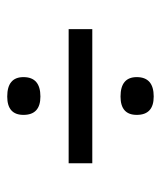

<svg xmlns="http://www.w3.org/2000/svg" viewBox="24 -570 455 544"><g transform="rotate(-90 252.0 -297.5)"><path d="M251 -411Q199 -411 199 -459Q199 -505 251 -505Q306 -505 306 -459Q306 -411 251 -411ZM62 -264V-331H442V-264ZM251 -90Q199 -90 199 -138Q199 -184 251 -184Q306 -184 306 -138Q306 -90 251 -90Z"/></g></svg>

Font: Bricolage Grotesque 10pt Light
Style: Regular
Weight: 300
Designer: Mathieu Triay
Foundry: Atelier Triay
Version: Version 1.000; ttfautohint (v1.8.4.7-5d5b);gftools[0.9.32]